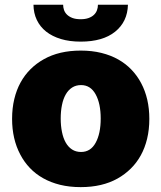

<svg xmlns="http://www.w3.org/2000/svg" viewBox="-20 -761 665 791"><path d="M312.5 9.9Q266.3 9.9 227.6 0.4Q188.9 -9.2 157.7 -26.8Q126.4 -44.4 103 -69.1Q79.5 -93.8 63.6 -124.3Q29.8 -187.9 29.8 -271.3Q29.8 -315.3 38.9 -353Q47.9 -390.6 64.8 -421.3Q81.7 -452.1 105.8 -476Q130 -500 160.5 -517Q223.7 -552.6 312.5 -552.6Q359 -552.6 397.7 -543Q436.4 -533.4 467.5 -515.8Q498.6 -498.2 522 -473.5Q545.5 -448.9 561.4 -418.7Q595.2 -355.1 595.2 -271.3Q595.2 -226.9 586.1 -189.5Q577.1 -152 560.2 -121.3Q543.3 -90.6 519 -66.6Q494.7 -42.6 464.5 -25.6Q401.3 9.9 312.5 9.9ZM312.5 -589.5Q266.7 -589.5 230.8 -600.3Q195 -611.2 169.9 -631Q144.9 -650.9 131.6 -679Q118.3 -707 117.9 -741.5H240.1Q240.1 -730.8 243.6 -720.2Q247.2 -709.5 255.7 -701Q264.2 -692.5 278.1 -687.1Q291.9 -681.8 312.5 -681.8Q331 -681.8 344.5 -686.6Q358 -691.4 366.7 -699.6Q375.4 -707.7 379.4 -718.6Q383.5 -729.4 383.5 -741.5H507.1Q505.3 -671.5 454.2 -630.3Q403.4 -589.5 312.5 -589.5ZM313.9 -134.9Q353.3 -134.9 373.9 -172.6Q394.9 -210.6 394.9 -272.7Q394.9 -334.5 373.9 -372.5Q353 -410.5 313.9 -410.5Q293 -410.5 277.2 -400.4Q261.4 -390.3 250.9 -372Q240.4 -353.7 235.3 -328.3Q230.1 -302.9 230.1 -272.7Q230.1 -242.9 235.3 -217.5Q240.4 -192.1 250.7 -173.8Q261 -155.5 276.8 -145.2Q292.6 -134.9 313.9 -134.9Z"/></svg>

Font: Linik Sans Black
Style: Regular
Weight: 900
Designer: Fonts by Rasmus Andersson / Changes by Cristiano Sobral with parts from Marc Monis
Foundry: rsms
Version: Version 3.020; ttfautohint (v1.6)